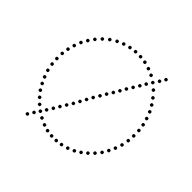

<svg xmlns="http://www.w3.org/2000/svg" viewBox="-173 -910 1111 1111"><g transform="rotate(45 382.0 -354.5)"><path d="M175 9Q165 9 165 -1Q165 -11 175 -11Q185 -11 185 -1Q185 9 175 9ZM539 -599Q529 -599 529 -609Q529 -619 539 -619Q549 -619 549 -609Q549 -599 539 -599ZM478 -498Q468 -498 468 -508Q468 -518 478 -518Q488 -518 488 -508Q488 -498 478 -498ZM459 -464Q449 -464 449 -474Q449 -484 459 -484Q469 -484 469 -474Q469 -464 459 -464ZM520 -566Q510 -566 510 -576Q510 -586 520 -586Q530 -586 530 -576Q530 -566 520 -566ZM499 -532Q489 -532 489 -542Q489 -552 499 -552Q509 -552 509 -542Q509 -532 499 -532ZM398 -362Q388 -362 388 -372Q388 -382 398 -382Q408 -382 408 -372Q408 -362 398 -362ZM377 -327Q367 -327 367 -337Q367 -347 377 -347Q387 -347 387 -337Q387 -327 377 -327ZM439 -430Q429 -430 429 -440Q429 -450 439 -450Q449 -450 449 -440Q449 -430 439 -430ZM418 -396Q408 -396 408 -406Q408 -416 418 -416Q428 -416 428 -406Q428 -396 418 -396ZM358 -292Q348 -292 348 -302Q348 -312 358 -312Q368 -312 368 -302Q368 -292 358 -292ZM339 -257Q329 -257 329 -267Q329 -277 339 -277Q349 -277 349 -267Q349 -257 339 -257ZM582 -665Q572 -665 572 -675Q572 -685 582 -685Q592 -685 592 -675Q592 -665 582 -665ZM299 -188Q289 -188 289 -198Q289 -208 299 -208Q309 -208 309 -198Q309 -188 299 -188ZM278 -154Q268 -154 268 -164Q268 -174 278 -174Q288 -174 288 -164Q288 -154 278 -154ZM196 -24Q186 -24 186 -34Q186 -44 196 -44Q206 -44 206 -34Q206 -24 196 -24ZM258 -120Q248 -120 248 -130Q248 -140 258 -140Q268 -140 268 -130Q268 -120 258 -120ZM237 -86Q227 -86 227 -96Q227 -106 237 -106Q247 -106 247 -96Q247 -86 237 -86ZM320 -222Q310 -222 310 -232Q310 -242 320 -242Q330 -242 330 -232Q330 -222 320 -222ZM602 -698Q592 -698 592 -708Q592 -718 602 -718Q612 -718 612 -708Q612 -698 602 -698ZM404 -688Q394 -688 394 -698Q394 -708 404 -708Q414 -708 414 -698Q414 -688 404 -688ZM363 -688Q353 -688 353 -698Q353 -708 363 -708Q373 -708 373 -698Q373 -688 363 -688ZM323 -682Q313 -682 313 -692Q313 -702 323 -702Q333 -702 333 -692Q333 -682 323 -682ZM283 -671Q273 -671 273 -681Q273 -691 283 -691Q293 -691 293 -681Q293 -671 283 -671ZM245 -655Q235 -655 235 -665Q235 -675 245 -675Q255 -675 255 -665Q255 -655 245 -655ZM208 -632Q198 -632 198 -642Q198 -652 208 -652Q218 -652 218 -642Q218 -632 208 -632ZM175 -604Q165 -604 165 -614Q165 -624 175 -624Q185 -624 185 -614Q185 -604 175 -604ZM146 -572Q136 -572 136 -582Q136 -592 146 -592Q156 -592 156 -582Q156 -572 146 -572ZM122 -538Q112 -538 112 -548Q112 -558 122 -558Q132 -558 132 -548Q132 -538 122 -538ZM102 -502Q92 -502 92 -512Q92 -522 102 -522Q112 -522 112 -512Q112 -502 102 -502ZM87 -462Q77 -462 77 -472Q77 -482 87 -482Q97 -482 97 -472Q97 -462 87 -462ZM76 -422Q66 -422 66 -432Q66 -442 76 -442Q86 -442 86 -432Q86 -422 76 -422ZM70 -381Q60 -381 60 -391Q60 -401 70 -401Q80 -401 80 -391Q80 -381 70 -381ZM69 -338Q59 -338 59 -348Q59 -358 69 -358Q79 -358 79 -348Q79 -338 69 -338ZM72 -296Q62 -296 62 -306Q62 -316 72 -316Q82 -316 82 -306Q82 -296 72 -296ZM80 -253Q70 -253 70 -263Q70 -273 80 -273Q90 -273 90 -263Q90 -253 80 -253ZM94 -213Q84 -213 84 -223Q84 -233 94 -233Q104 -233 104 -223Q104 -213 94 -213ZM111 -176Q101 -176 101 -186Q101 -196 111 -196Q121 -196 121 -186Q121 -176 111 -176ZM131 -141Q121 -141 121 -151Q121 -161 131 -161Q141 -161 141 -151Q141 -141 131 -141ZM157 -109Q147 -109 147 -119Q147 -129 157 -129Q167 -129 167 -119Q167 -109 157 -109ZM186 -80Q176 -80 176 -90Q176 -100 186 -100Q196 -100 196 -90Q196 -80 186 -80ZM217 -55Q207 -55 207 -65Q207 -75 217 -75Q227 -75 227 -65Q227 -55 217 -55ZM251 -34Q241 -34 241 -44Q241 -54 251 -54Q261 -54 261 -44Q261 -34 251 -34ZM290 -16Q280 -16 280 -26Q280 -36 290 -36Q300 -36 300 -26Q300 -16 290 -16ZM326 -5Q316 -5 316 -15Q316 -25 326 -25Q336 -25 336 -15Q336 -5 326 -5ZM364 0Q354 0 354 -10Q354 -20 364 -20Q374 -20 374 -10Q374 0 364 0ZM402 0Q392 0 392 -10Q392 -20 402 -20Q412 -20 412 -10Q412 0 402 0ZM440 -5Q430 -5 430 -15Q430 -25 440 -25Q450 -25 450 -15Q450 -5 440 -5ZM480 -16Q470 -16 470 -26Q470 -36 480 -36Q490 -36 490 -26Q490 -16 480 -16ZM518 -32Q508 -32 508 -42Q508 -52 518 -52Q528 -52 528 -42Q528 -32 518 -32ZM552 -53Q542 -53 542 -63Q542 -73 552 -73Q562 -73 562 -63Q562 -53 552 -53ZM583 -78Q573 -78 573 -88Q573 -98 583 -98Q593 -98 593 -88Q593 -78 583 -78ZM612 -107Q602 -107 602 -117Q602 -127 612 -127Q622 -127 622 -117Q622 -107 612 -107ZM638 -139Q628 -139 628 -149Q628 -159 638 -159Q648 -159 648 -149Q648 -139 638 -139ZM658 -174Q648 -174 648 -184Q648 -194 658 -194Q668 -194 668 -184Q668 -174 658 -174ZM675 -211Q665 -211 665 -221Q665 -231 675 -231Q685 -231 685 -221Q685 -211 675 -211ZM689 -251Q679 -251 679 -261Q679 -271 689 -271Q699 -271 699 -261Q699 -251 689 -251ZM697 -294Q687 -294 687 -304Q687 -314 697 -314Q707 -314 707 -304Q707 -294 697 -294ZM700 -336Q690 -336 690 -346Q690 -356 700 -356Q710 -356 710 -346Q710 -336 700 -336ZM699 -379Q689 -379 689 -389Q689 -399 699 -399Q709 -399 709 -389Q709 -379 699 -379ZM693 -420Q683 -420 683 -430Q683 -440 693 -440Q703 -440 703 -430Q703 -420 693 -420ZM682 -460Q672 -460 672 -470Q672 -480 682 -480Q692 -480 692 -470Q692 -460 682 -460ZM667 -500Q657 -500 657 -510Q657 -520 667 -520Q677 -520 677 -510Q677 -500 667 -500ZM647 -536Q637 -536 637 -546Q637 -556 647 -556Q657 -556 657 -546Q657 -536 647 -536ZM623 -570Q613 -570 613 -580Q613 -590 623 -590Q633 -590 633 -580Q633 -570 623 -570ZM593 -604Q583 -604 583 -614Q583 -624 593 -624Q603 -624 603 -614Q603 -604 593 -604ZM560 -632Q550 -632 550 -642Q550 -652 560 -652Q570 -652 570 -642Q570 -632 560 -632ZM523 -655Q513 -655 513 -665Q513 -675 523 -675Q533 -675 533 -665Q533 -655 523 -655ZM485 -671Q475 -671 475 -681Q475 -691 485 -691Q495 -691 495 -681Q495 -671 485 -671ZM444 -683Q434 -683 434 -693Q434 -703 444 -703Q454 -703 454 -693Q454 -683 444 -683Z"/></g></svg>

Font: Raleway Dots
Style: Regular
Weight: 400
Designer: Matt McInerney, Pablo Impallari, Rodrigo Fuenzalida, Brenda Gallo
Foundry: Matt McInerney, Pablo Impallari, Rodrigo Fuenzalida, Brenda Gallo
Version: Version 1.000